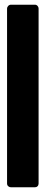

<svg xmlns="http://www.w3.org/2000/svg" viewBox="-20 -796 195 816"><path d="M27 -776H128Q135 -776 139.5 -771Q144 -766 144 -760V-16Q144 -9 139.5 -4.5Q135 0 128 0H27Q20 0 15 -4.5Q10 -9 10 -16V-760Q10 -766 15 -771Q20 -776 27 -776Z"/></svg>

Font: Grith.
Style: Regular
Weight: 400
Designer: Yosi Nasution
Version: Version 1.000;hotconv 1.0.109;makeotfexe 2.5.65596